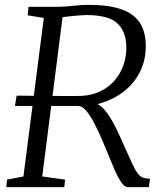

<svg xmlns="http://www.w3.org/2000/svg" viewBox="-20 -771 672 791"><path d="M6 0 9 -31 76.5 -44 160.5 -697 94 -708 97.5 -743H216.5Q237.5 -743 258.8 -745Q280 -747 301.8 -749Q323.5 -751 345.5 -751Q427 -751 478.8 -733.2Q530.5 -715.5 555.2 -678.5Q580 -641.5 580.5 -584Q581.5 -521.5 553.8 -469.5Q526 -417.5 474.8 -383Q423.5 -348.5 353.5 -336L363 -344.5Q384 -346.5 403.8 -326Q423.5 -305.5 440.8 -275.2Q458 -245 471.5 -214.8Q485 -184.5 493.5 -166Q512 -124 524 -98Q536 -72 546 -58.2Q556 -44.5 567.8 -39.8Q579.5 -35 598 -35L593.5 0H506Q498 0 488.2 -9.5Q478.5 -19 465.8 -43Q453 -67 436 -110Q419.5 -150.5 402.8 -190Q386 -229.5 369 -262.2Q352 -295 335 -314.8Q318 -334.5 301.5 -334.5Q300 -334.5 290.5 -334.5Q281 -334.5 262 -334.5Q243 -334.5 213.2 -334.5Q183.5 -334.5 140.8 -334.5Q98 -334.5 41.5 -334.5L48.5 -377Q96 -376.5 133.2 -376.2Q170.5 -376 199 -375.8Q227.5 -375.5 248.2 -375.5Q269 -375.5 283 -375.5Q297 -375.5 305.2 -375.8Q313.5 -376 316.5 -376Q359.5 -378.5 394 -395.2Q428.5 -412 452.2 -439.5Q476 -467 488.5 -502.5Q501 -538 500.5 -578.5Q499 -642.5 462.5 -675.8Q426 -709 335 -709Q327 -709 311 -707.8Q295 -706.5 276.8 -704.8Q258.5 -703 243.5 -701Q228.5 -699 222 -697.5L241.5 -730L154 -44L248 -31L245 0Z"/></svg>

Font: Merriweather 48pt Light
Style: Italic
Weight: 300
Italic angle: -7.8°
Version: Version 2.101